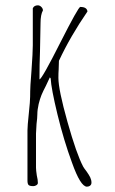

<svg xmlns="http://www.w3.org/2000/svg" viewBox="-20 -682 431 720"><path d="M250 -72Q219 -156 195.5 -253Q172 -350 170 -388L167 -392L152 -360Q141 -339 135.5 -325.5Q130 -312 125 -292Q120 -270 120 -253Q120 -241 117 -217L115 -181V-53Q115 -44 118 -24Q122 -8 122 4Q122 9 116.5 12.5Q111 16 105 16Q92 16 87.5 12Q83 8 83 -5V-193Q83 -209 88 -256Q93 -303 93 -319Q93 -361 98 -416Q103 -486 103 -512V-651Q108 -662 122 -662Q129 -662 135 -656Q141 -650 141 -643Q132 -627 132 -595L130 -490Q128 -442 128 -384Q138 -387 206 -522Q274 -656 281 -656Q306 -656 308 -639Q244 -546 201 -454L200 -422Q199 -408 199 -390Q199 -346 233 -225Q267 -104 292 -57Q296 -50 304 -40Q314 -26 318.5 -16.5Q323 -7 323 3Q323 10 318 14Q313 18 306 18Q282 18 250 -72Z"/></svg>

Font: Amatic SC
Style: Regular
Weight: 400
Designer: Multiple Designers
Foundry: Vernon Adams
Version: Version 2.505